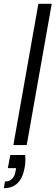

<svg xmlns="http://www.w3.org/2000/svg" viewBox="-40 -760 291 1006"><path d="M14 52H92Q95 90 89 119Q70 226 -20 226L-14 191Q33 191 42 135L44 121H1ZM30 0 161 -740H231L100 0Z"/></svg>

Font: Poppins Light
Style: Italic
Weight: 300
Italic angle: -10°
Designer: Ninad Kale (Devanagari), Jonny Pinhorn (Latin)
Foundry: Indian Type Foundry
Version: Version 3.200;PS 1.000;hotconv 16.6.54;makeotf.lib2.5.65590